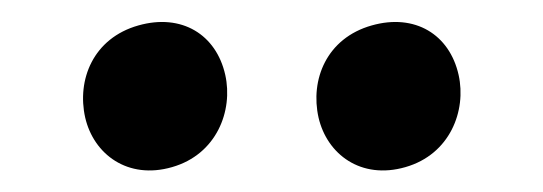

<svg xmlns="http://www.w3.org/2000/svg" viewBox="-20 -765 498 176"><path d="M351.6 -611.8C392.6 -623.5 407.7 -663.6 400.4 -696.3C392.1 -733.4 360.4 -752.9 320.8 -741.7C279.3 -730 264.2 -691.9 272 -657.2C279.8 -623.5 311 -600.1 351.6 -611.8ZM137.7 -611.8C178.7 -623.5 193.8 -663.6 186.5 -696.3C178.2 -733.4 146.5 -752.9 106.9 -741.7C65.4 -730 50.3 -691.9 58.1 -657.2C65.9 -623.5 97.2 -600.1 137.7 -611.8Z"/></svg>

Font: Donegal One
Style: Regular
Weight: 400
Designer: Gary Lonergan
Foundry: Sorkin Type Co.
Version: Version 1.004